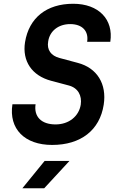

<svg xmlns="http://www.w3.org/2000/svg" viewBox="-20 -760 640 1020"><path d="M257 10C409 10 510 -68 531 -204C548 -314 496 -399 393 -426L296 -452C251 -464 228 -495 236 -540C244 -595 290 -632 353 -632C417 -632 452 -595 443 -538H566C584 -657 504 -740 369 -740C227 -740 134 -665 113 -536C97 -435 150 -358 251 -331L345 -306C395 -293 416 -252 409 -204C399 -142 346 -99 275 -99C200 -99 159 -140 169 -206H46C26 -75 111 10 257 10ZM99 240H215L349 95H217Z"/></svg>

Font: JetBrains Mono
Style: Bold Italic
Weight: 558
Italic angle: -9°
Monospace: yes
Designer: Philipp Nurullin, Konstantin Bulenkov
Foundry: JetBrains
Version: Version 2.305